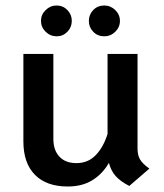

<svg xmlns="http://www.w3.org/2000/svg" viewBox="-20 -666 598 698"><path d="M523 -53 450 10Q417 -7 400 -26.5Q383 -46 376 -74Q353 -34 316 -11Q279 12 226 12Q149 12 107 -30.5Q65 -73 65 -152V-470H174V-161Q174 -120 196 -96.5Q218 -73 258 -73Q300 -73 328 -102Q356 -131 371 -179V-470H480V-126Q480 -102 489 -86.5Q498 -71 523 -53ZM129 -590Q129 -613 146 -629.5Q163 -646 186 -646Q209 -646 225 -629.5Q241 -613 241 -590Q241 -567 225 -550.5Q209 -534 186 -534Q163 -534 146 -550.5Q129 -567 129 -590ZM303 -590Q303 -613 319 -629.5Q335 -646 359 -646Q382 -646 399 -629.5Q416 -613 416 -590Q416 -567 399 -550.5Q382 -534 359 -534Q335 -534 319 -550.5Q303 -567 303 -590Z"/></svg>

Font: KoHo SemiBold
Style: Regular
Weight: 600
Designer: Cadson Demak & Katatrad Team
Foundry: Cadson Demak Co.,Ltd.
Version: Version 1.000; ttfautohint (v1.6)